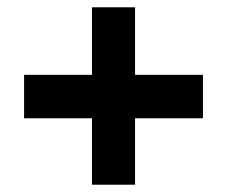

<svg xmlns="http://www.w3.org/2000/svg" viewBox="-20 -617 623 526"><path d="M350 -412V-597H232V-412H46V-293H232V-111H350V-293H536V-412Z"/></svg>

Font: Noto Sans Thai Looped ExtraBold
Style: Regular
Weight: 800
Designer: Cadson Demak Team
Foundry: Cadson Demak Co., Ltd.
Version: Version 1.001